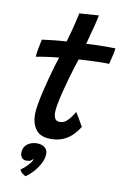

<svg xmlns="http://www.w3.org/2000/svg" viewBox="-104 -775 708 1090"><g transform="rotate(10 250.0 -230.0)"><path d="M122.5 255Q118 252.5 105.8 244.5Q93.5 236.5 88.5 222Q99 215.5 113.5 202.2Q128 189 139.2 174.8Q150.5 160.5 151 151.5Q151.5 149.5 151.5 148Q147.5 155.5 138.2 161.2Q129 167 113.5 167Q94.5 167 85.5 155.2Q76.5 143.5 76.5 126.5Q76.5 96 99.5 77.8Q122.5 59.5 156 59.5Q181 59.5 199 72.2Q217 85 217 110Q217 134.5 203.2 162.5Q189.5 190.5 167.8 215Q146 239.5 122.5 255ZM389.5 -76.5Q376.5 -54.5 355.2 -31.8Q334 -9 302.5 6.2Q271 21.5 226.5 21.5Q166.5 21.5 140.8 -13.5Q115 -48.5 115 -101Q115 -123 121 -158.2Q127 -193.5 136.5 -234.2Q146 -275 156.8 -315.2Q167.5 -355.5 177.5 -389Q187.5 -422.5 194 -441.5Q147 -437 110.5 -431.5Q74 -426 62.5 -423.5Q64 -443 67.8 -464.8Q71.5 -486.5 75.2 -503.2Q79 -520 80 -525Q109.5 -529 146.5 -533Q183.5 -537 220 -539Q227 -562 233.8 -586.8Q240.5 -611.5 246.5 -635.5Q251.5 -656 256 -675.8Q260.5 -695.5 263 -708.5L375 -716.5Q374.5 -712.5 371 -697Q367.5 -681.5 362 -659.2Q356.5 -637 349.5 -612Q345.5 -597 341 -580Q336.5 -563 332 -545.5Q348 -546.5 370.2 -547.5Q392.5 -548.5 406 -548.5Q429 -549.5 449 -549.2Q469 -549 482.8 -548.8Q496.5 -548.5 500 -548.5Q498 -531.5 491.8 -503.8Q485.5 -476 480 -456Q475 -456.5 446.2 -456.5Q417.5 -456.5 389.5 -455Q370 -454.5 346.8 -453Q323.5 -451.5 305 -450.5Q298 -429.5 287.8 -397Q277.5 -364.5 266.8 -326.5Q256 -288.5 246.8 -251Q237.5 -213.5 231.5 -182.5Q225.5 -151.5 225.5 -133.5Q225.5 -110 233 -96.2Q240.5 -82.5 261.5 -82.5Q281 -82.5 296.8 -95.2Q312.5 -108 324.2 -124.8Q336 -141.5 343 -154.5Q345.5 -151.5 352.2 -140.2Q359 -129 367 -115.2Q375 -101.5 381.2 -90.5Q387.5 -79.5 389.5 -76.5Z"/></g></svg>

Font: Grandstander Thin Medium
Style: Italic
Weight: 500
Italic angle: -15°
Version: Version 1.200